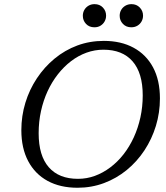

<svg xmlns="http://www.w3.org/2000/svg" viewBox="-20 -874 780 904"><path d="M162 -246.5Q162 -141 209.8 -86.5Q257.5 -32 347 -32Q388.5 -32 426.8 -46Q465 -60 499.2 -85.8Q533.5 -111.5 561.5 -147.2Q589.5 -183 609.8 -227Q630 -271 641 -321Q652 -371 652 -425Q652 -530.5 604.2 -585.2Q556.5 -640 467 -640Q426 -640 387.2 -626Q348.5 -612 314.5 -586Q280.5 -560 252.5 -524.2Q224.5 -488.5 204.2 -444.8Q184 -401 173 -351Q162 -301 162 -246.5ZM733 -410.5Q733 -343.5 714 -281.2Q695 -219 660 -166Q625 -113 576.8 -73.5Q528.5 -34 469.8 -12Q411 10 345 10Q263.5 10 204.2 -22.2Q145 -54.5 112.8 -115.2Q80.5 -176 80.5 -261Q80.5 -328 99.5 -390.2Q118.5 -452.5 153.8 -505.5Q189 -558.5 237.2 -598.2Q285.5 -638 344 -659.8Q402.5 -681.5 469 -681.5Q550 -681.5 609.2 -649.2Q668.5 -617 700.8 -556.5Q733 -496 733 -410.5ZM424.5 -745.5Q400 -745.5 385 -761.5Q370 -777.5 370 -799.5Q370 -815 377 -827.2Q384 -839.5 396.5 -847Q409 -854.5 425 -854.5Q449.5 -854.5 464.5 -838.5Q479.5 -822.5 479.5 -800.5Q479.5 -785.5 472.5 -773Q465.5 -760.5 453.2 -753Q441 -745.5 424.5 -745.5ZM598 -745.5Q574 -745.5 558.8 -761.5Q543.5 -777.5 543.5 -799.5Q543.5 -815 550.5 -827.2Q557.5 -839.5 570.2 -847Q583 -854.5 599 -854.5Q623 -854.5 638.2 -838.5Q653.5 -822.5 653.5 -800.5Q653.5 -785.5 646.5 -773Q639.5 -760.5 627 -753Q614.5 -745.5 598 -745.5Z"/></svg>

Font: Newsreader 20pt
Style: Italic
Weight: 400
Italic angle: -17°
Version: Version 1.003